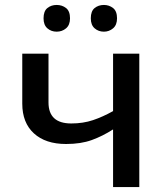

<svg xmlns="http://www.w3.org/2000/svg" viewBox="-20 -756 666 776"><path d="M176 -342Q176 -257 268 -257Q316 -257 356 -270.5Q396 -284 437 -307V-539H543V0H437V-233Q395 -206 351 -190Q307 -174 247 -174Q164 -174 117 -217Q70 -260 70 -337V-539H176ZM156 -682Q156 -711 171.5 -723.5Q187 -736 209 -736Q231 -736 247 -723.5Q263 -711 263 -682Q263 -655 247 -641.5Q231 -628 209 -628Q187 -628 171.5 -641.5Q156 -655 156 -682ZM347 -682Q347 -711 362.5 -723.5Q378 -736 400 -736Q421 -736 437 -723.5Q453 -711 453 -682Q453 -655 437 -641.5Q421 -628 400 -628Q378 -628 362.5 -641.5Q347 -655 347 -682Z"/></svg>

Font: Noto Sans Medium
Style: Regular
Weight: 500
Designer: Monotype Design Team
Foundry: Monotype Imaging Inc.
Version: Version 2.007